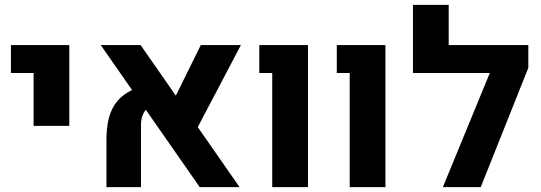

<svg xmlns="http://www.w3.org/2000/svg" viewBox="-20 -770 2228 790"><path d="M118.2 -252V-469.7H24.9V-584.5H265.1V-252Z M801.8 0 394.5 -584.5H558.6L965.8 0ZM418 0V-195.3Q418 -284.2 449 -335Q480 -385.7 549.8 -410.6L602.1 -336.9Q560.1 -311 560.1 -257.8V0ZM971.2 -584.5 777.8 -216.8 682.1 -333 806.2 -584.5Z M1100.1 0V-469.7H1046.9V-584.5H1247.1V0Z M1418.9 0V-469.7H1365.7V-584.5H1565.9V0Z M1679.2 -469.7V-750H1826.2V-584.5H2102.5V-469.7ZM2153.8 -490.7 1958 0H1802.2L2042.5 -584.5H2153.8Z"/></svg>

Font: Heebo
Style: Bold
Weight: 700
Designer: Oded Ezer
Foundry: Ezer Type House
Version: Version 3.100